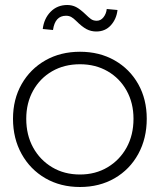

<svg xmlns="http://www.w3.org/2000/svg" viewBox="-20 -738 639 768"><path d="M300 10Q222 10 161.5 -25Q101 -60 66.5 -122Q32 -184 32 -263Q32 -341 66.5 -401.5Q101 -462 161.5 -496.5Q222 -531 300 -531Q378 -531 438.5 -496.5Q499 -462 533 -401.5Q567 -341 567 -263Q567 -184 533 -122Q499 -60 438.5 -25Q378 10 300 10ZM300 -40Q362 -40 410.5 -69Q459 -98 486.5 -148Q514 -198 514 -263Q514 -326 486.5 -375.5Q459 -425 410.5 -453Q362 -481 300 -481Q237 -481 188.5 -453Q140 -425 112.5 -375.5Q85 -326 85 -263Q85 -198 112.5 -148Q140 -98 188.5 -69Q237 -40 300 -40ZM365 -612Q344 -612 326 -621.5Q308 -631 284 -655Q274 -665 265 -670Q256 -675 244 -675Q200 -675 192 -618L151 -622Q156 -664 182.5 -691Q209 -718 249 -718Q268 -718 284 -710Q300 -702 324 -679Q334 -669 343.5 -662Q353 -655 367 -655Q383 -655 394 -669Q405 -683 407 -702L450 -698Q446 -662 423.5 -637Q401 -612 365 -612Z"/></svg>

Font: Lexend Deca ExtraLight
Style: Regular
Weight: 200
Designer: Bonnie Shaver-Troup, Thomas Jockin
Foundry: Lexend
Version: Version 1.008; ttfautohint (v1.8.4.7-5d5b)